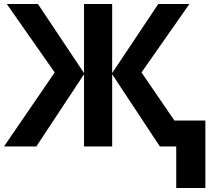

<svg xmlns="http://www.w3.org/2000/svg" viewBox="-20 -734 1069 962"><path d="M929 -714 689 -371 854 -130H1009V208H863V0H781L542 -362V0H401V-362L162 0H0L254 -371L14 -714H170L401 -368V-714H542V-368L773 -714Z"/></svg>

Font: Noto Sans
Style: Bold
Weight: 700
Designer: Monotype Design Team
Foundry: Monotype Imaging Inc.
Version: Version 2.000;GOOG;noto-source:20170915:90ef993387c0; ttfaut